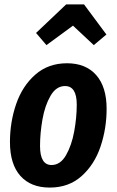

<svg xmlns="http://www.w3.org/2000/svg" viewBox="-20 -832 527 868"><path d="M25 -190Q25 -280 53 -361.5Q81 -443 139.5 -494.5Q198 -546 283 -546Q368 -546 415 -492.5Q462 -439 462 -340Q462 -251 434.5 -169.5Q407 -88 349 -36Q291 16 205 16Q119 16 72 -37Q25 -90 25 -190ZM327 -359Q327 -443 274 -443Q234 -443 208.5 -399Q183 -355 172 -292.5Q161 -230 161 -172Q161 -86 213 -86Q253 -86 278.5 -130.5Q304 -175 315.5 -238Q327 -301 327 -359ZM190 -628 143 -683 279 -812H360L461 -676L404 -628L310 -716Z"/></svg>

Font: Fira Sans Extra Condensed SemiBold
Style: Italic
Weight: 600
Width: 3
Italic angle: -8°
Designer: Carrois Corporate & Edenspiekermann AG
Foundry: Carrois Corporate GbR & Edenspiekermann AG
Version: Version 4.203